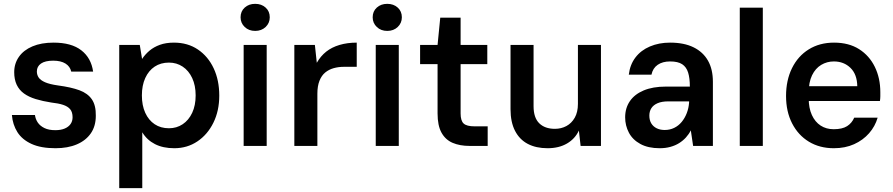

<svg xmlns="http://www.w3.org/2000/svg" viewBox="-20 -760 4652 1000"><path d="M269 12Q193 12 144 -10.5Q95 -33 70.5 -72Q46 -111 42 -161H162Q165 -139 177 -121.5Q189 -104 211.5 -93Q234 -82 268 -82Q297 -82 317 -90.5Q337 -99 347.5 -114Q358 -129 358 -149Q358 -176 345.5 -191Q333 -206 308.5 -214Q284 -222 247 -226Q202 -233 166 -244Q130 -255 105 -273Q80 -291 67 -318.5Q54 -346 54 -384Q54 -429 78.5 -464Q103 -499 149 -518.5Q195 -538 259 -538Q352 -538 403.5 -498Q455 -458 465 -387H351Q345 -414 321 -429Q297 -444 257 -444Q215 -444 193.5 -429Q172 -414 172 -388Q172 -370 181.5 -356Q191 -342 215 -331.5Q239 -321 282 -315Q350 -306 393.5 -290Q437 -274 458.5 -242.5Q480 -211 479 -157Q479 -103 453 -65.5Q427 -28 380 -8Q333 12 269 12Z M601 220V-526H708L720 -453Q736 -477 758.5 -496Q781 -515 812.5 -526.5Q844 -538 886 -538Q958 -538 1011 -502Q1064 -466 1093 -404Q1122 -342 1122 -262Q1122 -183 1091.5 -121Q1061 -59 1008 -23.5Q955 12 888 12Q829 12 787 -9.5Q745 -31 721 -71V220ZM860 -92Q900 -92 931.5 -113Q963 -134 981 -172.5Q999 -211 999 -263Q999 -315 981 -353.5Q963 -392 931.5 -413Q900 -434 860 -434Q817 -434 785.5 -413Q754 -392 736.5 -353.5Q719 -315 719 -263Q719 -211 736.5 -172.5Q754 -134 785.5 -113Q817 -92 860 -92Z M1249 0V-526H1369V0ZM1309 -599Q1276 -599 1254.5 -619.5Q1233 -640 1233 -670Q1233 -701 1254.5 -720.5Q1276 -740 1309 -740Q1342 -740 1363.5 -720.5Q1385 -701 1385 -670Q1385 -640 1363.5 -619.5Q1342 -599 1309 -599Z M1513 0V-526H1620L1630 -433Q1650 -468 1679 -491Q1708 -514 1748.5 -526Q1789 -538 1838 -538V-412H1771Q1743 -412 1718 -405Q1693 -398 1674 -382.5Q1655 -367 1644 -339.5Q1633 -312 1633 -272V0Z M1937 0V-526H2057V0ZM1997 -599Q1964 -599 1942.5 -619.5Q1921 -640 1921 -670Q1921 -701 1942.5 -720.5Q1964 -740 1997 -740Q2030 -740 2051.5 -720.5Q2073 -701 2073 -670Q2073 -640 2051.5 -619.5Q2030 -599 1997 -599Z M2426 0Q2375 0 2337.5 -16Q2300 -32 2279.5 -69Q2259 -106 2259 -169V-426H2168V-526H2259L2273 -668H2379V-526H2518V-426H2379V-169Q2379 -131 2395 -116.5Q2411 -102 2451 -102H2520V0Z M2832 12Q2772 12 2729 -10.5Q2686 -33 2662.5 -78.5Q2639 -124 2639 -191V-526H2759V-207Q2759 -147 2788.5 -118Q2818 -89 2870 -89Q2903 -89 2930 -103.5Q2957 -118 2973.5 -147Q2990 -176 2990 -219V-526H3110V0H3004L2995 -80Q2975 -37 2933 -12.5Q2891 12 2832 12Z M3416 12Q3356 12 3315.5 -10Q3275 -32 3255.5 -69Q3236 -106 3236 -149Q3236 -197 3260.5 -233Q3285 -269 3332.5 -289Q3380 -309 3448 -309H3573Q3573 -353 3564 -382Q3555 -411 3533 -425.5Q3511 -440 3470 -440Q3431 -440 3405.5 -422.5Q3380 -405 3373 -371H3255Q3261 -423 3289.5 -460.5Q3318 -498 3365 -518Q3412 -538 3470 -538Q3543 -538 3592.5 -513.5Q3642 -489 3667.5 -444Q3693 -399 3693 -334V0H3590L3578 -81Q3568 -61 3552.5 -44Q3537 -27 3517 -14.5Q3497 -2 3471.5 5Q3446 12 3416 12ZM3442 -83Q3469 -83 3491.5 -94Q3514 -105 3530.5 -125Q3547 -145 3557 -171Q3567 -197 3569 -226V-232H3461Q3427 -232 3405 -222.5Q3383 -213 3372.5 -196.5Q3362 -180 3362 -158Q3362 -134 3372 -117.5Q3382 -101 3400 -92Q3418 -83 3442 -83Z M3833 0V-720H3953V0Z M4323 12Q4249 12 4193 -22Q4137 -56 4105.5 -117.5Q4074 -179 4074 -260Q4074 -342 4105 -405Q4136 -468 4192.5 -503Q4249 -538 4324 -538Q4401 -538 4454.5 -504Q4508 -470 4536.5 -411.5Q4565 -353 4565 -280Q4565 -270 4565 -259Q4565 -248 4563 -234H4160V-311H4445Q4444 -373 4409.5 -406.5Q4375 -440 4323 -440Q4287 -440 4257 -422Q4227 -404 4209.5 -368Q4192 -332 4192 -277V-248Q4192 -197 4208.5 -161Q4225 -125 4254 -106Q4283 -87 4322 -87Q4367 -87 4392 -103Q4417 -119 4429 -147H4551Q4538 -102 4506.5 -66Q4475 -30 4428.5 -9Q4382 12 4323 12Z"/></svg>

Font: DM Sans 9pt SemiBold
Style: Regular
Weight: 600
Version: Version 4.004;gftools[0.9.30]